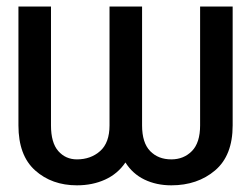

<svg xmlns="http://www.w3.org/2000/svg" viewBox="-20 -548 756 578"><path d="M309.7 -528.4H407.7V-170.5Q407.7 -118.3 432 -93.2Q456.3 -68.2 495.7 -68.2Q533 -68.2 557.7 -93.2Q582.4 -118.3 582.4 -170.5V-528.4H680.4V-170.5Q680.4 -79.9 627.5 -35Q574.6 9.9 495.7 9.9Q451 9.9 415.1 -7.3Q379.3 -24.5 357.6 -58.9Q334.2 -24.5 296.3 -7.3Q258.5 9.9 211.6 9.9Q136 9.9 85.8 -35Q35.5 -79.9 35.5 -170.5V-528.4H133.5V-170.5Q133.5 -118.3 155.5 -93.2Q177.6 -68.2 211.6 -68.2Q253.2 -68.2 281.4 -93.2Q309.7 -118.3 309.7 -170.5Z"/></svg>

Font: Interface
Style: Regular
Weight: 400
Designer: Rasmus Andersson
Foundry: rsms
Version: Version 1.8